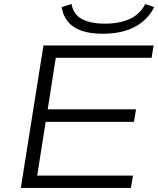

<svg xmlns="http://www.w3.org/2000/svg" viewBox="-20 -930 783 950"><path d="M83 0 195 -705H740L730 -644H256L216 -389H653L643 -327H206L164 -61H638L628 0ZM489 -763Q428 -763 385 -777.5Q342 -792 317 -821.5Q292 -851 285 -895L334 -910Q343 -858 386 -835.5Q429 -813 499 -813Q571 -813 621.5 -836Q672 -859 699 -910L743 -895Q721 -851 684.5 -821.5Q648 -792 599 -777.5Q550 -763 489 -763Z"/></svg>

Font: Nunito Sans 10pt Expanded Light
Style: Italic
Weight: 300
Width: 7
Italic angle: -9°
Designer: Vernon Adams
Foundry: Vernon Adams
Version: Version 3.101;gftools[0.9.27]